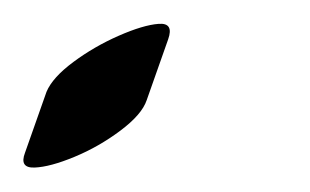

<svg xmlns="http://www.w3.org/2000/svg" viewBox="-63 -106 260 161"><path d="M-24 -29Q-19 -41 -1.5 -54Q16 -67 36.5 -76Q57 -85 70 -86Q83 -87 78 -73L60 -22Q56 -10 38 3.5Q20 17 -0.5 25.5Q-21 34 -34 34.5Q-47 35 -42 22Z"/></svg>

Font: Story Script
Style: Regular
Weight: 400
Designer: Lana Roulhac, Ben Buysse
Version: Version 1.000; ttfautohint (v1.8.4.7-5d5b)